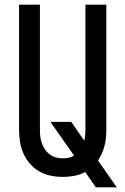

<svg xmlns="http://www.w3.org/2000/svg" viewBox="-20 -755 540 827"><path d="M393 52 347 -14Q325 -2 300 2.5Q275 7 250 7Q224 7 197.5 1.5Q171 -4 148.5 -17Q126 -30 108.5 -50.5Q91 -71 80.5 -95Q70 -119 66 -145Q62 -171 62 -197V-735H152V-197Q152 -182 153.5 -167.5Q155 -153 160 -138.5Q165 -124 173.5 -111.5Q182 -99 194 -90Q206 -81 220.5 -77Q235 -73 250 -73Q263 -73 275.5 -75.5Q288 -78 299 -85L197 -230H287L343 -149Q346 -161 347 -173Q348 -185 348 -197V-735H438V-197Q438 -180 436.5 -162.5Q435 -145 430.5 -128Q426 -111 419 -94.5Q412 -78 402 -64L483 52Z"/></svg>

Font: Iosevka Fixed Medium
Style: Regular
Weight: 500
Monospace: yes
Designer: Belleve Invis
Foundry: Belleve Invis
Version: Version 32.3.0